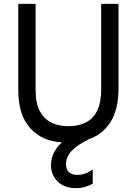

<svg xmlns="http://www.w3.org/2000/svg" viewBox="-20 -728 710 998"><path d="M377 250Q314 250 279.5 215Q245 180 245 131Q245 93 262.5 61.5Q280 30 302 12Q198 6 136.5 -62.5Q75 -131 75 -259V-708H165V-260Q165 -192 187 -150.5Q209 -109 247.5 -90.5Q286 -72 335 -72Q386 -72 425 -91Q506 -130 506 -265V-708H596V-267Q596 -160 554.5 -94Q513 -28 440 -4V-3Q323 53 323 124Q323 181 383 181Q423 181 462 153V227Q420 250 377 250Z"/></svg>

Font: LXGW 975 Gothic SC
Style: Regular
Weight: 400
Version: Version 2.01;February 25, 2021